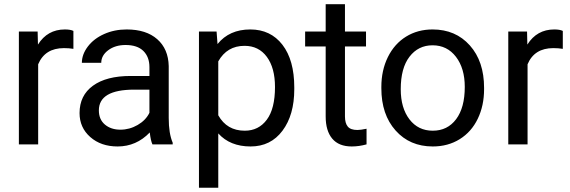

<svg xmlns="http://www.w3.org/2000/svg" viewBox="-20 -676 2670 899"><path d="M323.7 -447.3Q303.2 -450.7 279.3 -450.7Q190.4 -450.7 158.7 -375V0H68.4V-528.3H156.2L157.7 -467.3Q202.1 -538.1 283.7 -538.1Q310.1 -538.1 323.7 -531.2Z M693.8 0Q686 -15.6 681.2 -55.7Q618.2 9.8 530.8 9.8Q452.6 9.8 402.6 -34.4Q352.5 -78.6 352.5 -146.5Q352.5 -229 415.3 -274.7Q478 -320.3 591.8 -320.3H679.7V-361.8Q679.7 -409.2 651.4 -437.3Q623 -465.3 567.9 -465.3Q519.5 -465.3 486.8 -440.9Q454.1 -416.5 454.1 -381.8H363.3Q363.3 -421.4 391.4 -458.3Q419.4 -495.1 467.5 -516.6Q515.6 -538.1 573.2 -538.1Q664.6 -538.1 716.3 -492.4Q768.1 -446.8 770 -366.7V-123.5Q770 -50.8 788.6 -7.8V0ZM543.9 -68.8Q586.4 -68.8 624.5 -90.8Q662.6 -112.8 679.7 -147.9V-256.3H608.9Q442.9 -256.3 442.9 -159.2Q442.9 -116.7 471.2 -92.8Q499.5 -68.8 543.9 -68.8Z M1357.9 -258.3Q1357.9 -137.7 1302.7 -64Q1247.6 9.8 1153.3 9.8Q1057.1 9.8 1002 -51.3V203.1H911.6V-528.3H994.1L998.5 -469.7Q1053.7 -538.1 1151.9 -538.1Q1247.1 -538.1 1302.5 -466.3Q1357.9 -394.5 1357.9 -266.6ZM1267.6 -268.6Q1267.6 -357.9 1229.5 -409.7Q1191.4 -461.4 1125 -461.4Q1043 -461.4 1002 -388.7V-136.2Q1042.5 -64 1126 -64Q1190.9 -64 1229.2 -115.5Q1267.6 -167 1267.6 -268.6Z M1595.2 -656.2V-528.3H1693.8V-458.5H1595.2V-130.9Q1595.2 -99.1 1608.4 -83.3Q1621.6 -67.4 1653.3 -67.4Q1668.9 -67.4 1696.3 -73.2V0Q1660.6 9.8 1627 9.8Q1566.4 9.8 1535.6 -26.9Q1504.9 -63.5 1504.9 -130.9V-458.5H1408.7V-528.3H1504.9V-656.2Z M1765.6 -269Q1765.6 -346.7 1796.1 -408.7Q1826.7 -470.7 1881.1 -504.4Q1935.5 -538.1 2005.4 -538.1Q2113.3 -538.1 2179.9 -463.4Q2246.6 -388.7 2246.6 -264.6V-258.3Q2246.6 -181.2 2217 -119.9Q2187.5 -58.6 2132.6 -24.4Q2077.6 9.8 2006.3 9.8Q1898.9 9.8 1832.3 -64.9Q1765.6 -139.6 1765.6 -262.7ZM1856.4 -258.3Q1856.4 -170.4 1897.2 -117.2Q1938 -64 2006.3 -64Q2075.2 -64 2115.7 -117.9Q2156.2 -171.9 2156.2 -269Q2156.2 -356 2115 -409.9Q2073.7 -463.9 2005.4 -463.9Q1938.5 -463.9 1897.5 -410.6Q1856.4 -357.4 1856.4 -258.3Z M2615.2 -447.3Q2594.7 -450.7 2570.8 -450.7Q2481.9 -450.7 2450.2 -375V0H2359.9V-528.3H2447.8L2449.2 -467.3Q2493.7 -538.1 2575.2 -538.1Q2601.6 -538.1 2615.2 -531.2Z"/></svg>

Font: Vazir FD
Style: Regular-FD
Weight: 400
Designer: Saber Rastikerdar
Foundry: Saber Rastikerdar
Version: Version 30.0.0